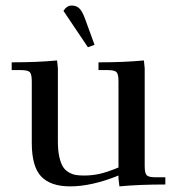

<svg xmlns="http://www.w3.org/2000/svg" viewBox="-20 -663 633 690"><path d="M22 -411.1V-439Q115.2 -439 185.1 -445.8L188 -418V-154.8Q188 -122.6 193.1 -99.6Q198.2 -76.7 206.3 -63.7Q214.4 -50.8 227.5 -43.5Q240.7 -36.1 252.7 -34.2Q264.6 -32.2 282.2 -32.2Q309.1 -32.2 335.4 -37.6Q361.8 -43 405.8 -61V-371.1Q405.8 -396.5 398.7 -403.8Q391.6 -411.1 367.2 -411.1H334V-439Q427.2 -439 497.1 -445.8L500 -418V-65.9Q500 -41 507.1 -33.4Q514.2 -25.9 539.1 -25.9H574.2V0Q479.5 0 409.2 6.8L405.8 -21V-32.2Q309.6 6.8 231.9 6.8Q162.1 6.8 128.2 -28.6Q94.2 -64 94.2 -149.9V-371.1Q94.2 -396 87.2 -403.6Q80.1 -411.1 55.2 -411.1ZM208 -624Q220.2 -643.1 237.8 -643.1Q254.9 -643.1 265.6 -632.3Q276.4 -621.6 286.1 -594.2L319.8 -502L295.9 -493.2Z"/></svg>

Font: Dihjauti S
Style: Bold
Weight: 700
Designer: T. Christopher White
Version: Version 3.0.0